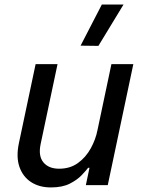

<svg xmlns="http://www.w3.org/2000/svg" viewBox="-20 -811 620 841"><path d="M411 -610 333 -611 426 -791H521ZM203 10Q152 10 116 -13.5Q80 -37 65 -80.5Q50 -124 63 -185L136 -530H232L158 -180Q147 -128 170 -100Q193 -72 239 -72Q287 -72 321.5 -97Q356 -122 377.5 -161Q399 -200 407 -241L468 -530H564L452 0H356L372 -76H366Q357 -64 337.5 -43.5Q318 -23 285.5 -6.5Q253 10 203 10Z"/></svg>

Font: Be Vietnam Pro
Style: Italic
Weight: 400
Italic angle: -12°
Designer: Lam Bao, Tony Le, Vietanh Nguyen
Foundry: Yellow Type Foundry
Version: Version 1.002; ttfautohint (v1.8.3)